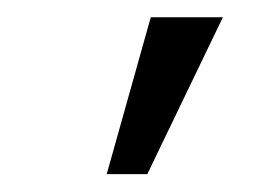

<svg xmlns="http://www.w3.org/2000/svg" viewBox="-20 -770 312 217"><path d="M231.9 -750.5 146.5 -573.2H100.6L150.4 -750.5Z"/></svg>

Font: Segoe UI Historic
Style: Regular
Weight: 400
Foundry: Microsoft Corporation
Version: Version 1.03